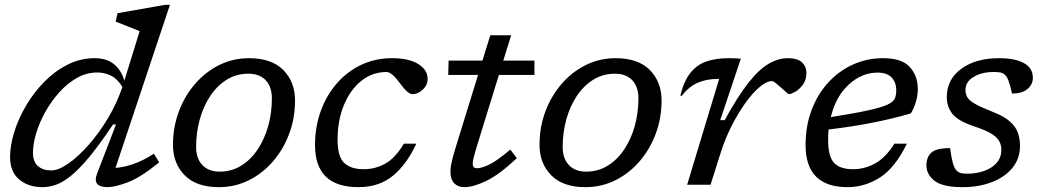

<svg xmlns="http://www.w3.org/2000/svg" viewBox="-20 -762 4303 792"><path d="M636.5 -92Q558 -28.5 505.2 -9.2Q452.5 10 424 10Q359 10 380.5 -46L458.5 -248.5H446Q391.5 -166.5 349.2 -115.5Q307 -64.5 273.2 -37.2Q239.5 -10 211 0Q182.5 10 155.5 10Q96.5 10 59 -21.8Q21.5 -53.5 21.5 -113.5Q21.5 -162 38.8 -217.5Q56 -273 87.8 -326.8Q119.5 -380.5 163 -424.8Q206.5 -469 259 -495.5Q311.5 -522 370.5 -522Q419 -522 449.5 -497.8Q480 -473.5 493 -429.5L556 -633.5L457 -673L465 -707.5L660 -742H681L456.5 -69.5Q489 -71.5 529.5 -85.2Q570 -99 615 -128ZM116 -131.5Q116 -95 136.5 -77Q157 -59 191.5 -59Q221.5 -59 262.2 -87.5Q303 -116 346 -164.8Q389 -213.5 425.8 -275.2Q462.5 -337 485 -403.5Q464.5 -436.5 438.2 -449.8Q412 -463 381.5 -463Q337.5 -463 297.8 -440.8Q258 -418.5 224.8 -381.5Q191.5 -344.5 167 -300.5Q142.5 -256.5 129.2 -212.2Q116 -168 116 -131.5Z M1007.5 -522Q1100.5 -522 1148.8 -473Q1197 -424 1197 -347Q1197 -275 1173 -210.5Q1149 -146 1106 -96.2Q1063 -46.5 1006 -18.2Q949 10 883 10Q790 10 741.8 -39Q693.5 -88 693.5 -165Q693.5 -237 717.5 -301.5Q741.5 -366 784.5 -415.8Q827.5 -465.5 884.5 -493.8Q941.5 -522 1007.5 -522ZM886 -54Q935.5 -54 975.2 -78.8Q1015 -103.5 1043.2 -146Q1071.5 -188.5 1086.5 -242.8Q1101.5 -297 1101.5 -356Q1101.5 -404 1076 -431Q1050.5 -458 1004.5 -458Q955 -458 915.2 -433.2Q875.5 -408.5 847.2 -366Q819 -323.5 804 -269.2Q789 -215 789 -156Q789 -108 814.8 -81Q840.5 -54 886 -54Z M1574.5 -465Q1516 -465 1470.5 -428.5Q1425 -392 1398.8 -329Q1372.5 -266 1372.5 -185.5Q1372.5 -116 1399.8 -90Q1427 -64 1480 -64Q1529 -64 1570.5 -87.8Q1612 -111.5 1646 -169.5H1697.5Q1657.5 -83.5 1600.5 -36.8Q1543.5 10 1458 10Q1279.5 10 1279.5 -163.5Q1279.5 -238.5 1303 -303.5Q1326.5 -368.5 1369.2 -417.8Q1412 -467 1470 -494.5Q1528 -522 1597 -522Q1667 -522 1705.5 -497.8Q1744 -473.5 1744 -437Q1744 -411 1723.8 -392.2Q1703.5 -373.5 1681.5 -373.5Q1662.5 -373.5 1629.5 -419Q1596 -465 1574.5 -465Z M1945 -152Q1938.5 -130 1934.2 -113.2Q1930 -96.5 1930 -88.5Q1930 -76 1934.5 -72Q1939 -68 1948.5 -68Q1966 -68 1997.5 -82.8Q2029 -97.5 2085 -145L2112 -109.5Q2039.5 -41.5 1986 -15.8Q1932.5 10 1895.5 10Q1869 10 1853.5 -6.2Q1838 -22.5 1838 -55Q1838 -69 1842.5 -90.5Q1847 -112 1858 -148.5L1952 -453H1829L1830.5 -512H1970L2002.5 -616.5H2088.5L2056 -512H2184.5V-453H2038Z M2519.5 -522Q2612.5 -522 2660.8 -473Q2709 -424 2709 -347Q2709 -275 2685 -210.5Q2661 -146 2618 -96.2Q2575 -46.5 2518 -18.2Q2461 10 2395 10Q2302 10 2253.8 -39Q2205.5 -88 2205.5 -165Q2205.5 -237 2229.5 -301.5Q2253.5 -366 2296.5 -415.8Q2339.5 -465.5 2396.5 -493.8Q2453.5 -522 2519.5 -522ZM2398 -54Q2447.5 -54 2487.2 -78.8Q2527 -103.5 2555.2 -146Q2583.5 -188.5 2598.5 -242.8Q2613.5 -297 2613.5 -356Q2613.5 -404 2588 -431Q2562.5 -458 2516.5 -458Q2467 -458 2427.2 -433.2Q2387.5 -408.5 2359.2 -366Q2331 -323.5 2316 -269.2Q2301 -215 2301 -156Q2301 -108 2326.8 -81Q2352.5 -54 2398 -54Z M2946.5 -436.5H2942Q2893.5 -436.5 2857.2 -420.2Q2821 -404 2791.5 -366L2786.5 -368Q2801.5 -429 2828.8 -462.5Q2856 -496 2895.5 -509Q2935 -522 2985.5 -522Q2997.5 -522 3010.2 -521.5Q3023 -521 3036 -520L2951 -266.5H2969.5Q3023 -364.5 3067 -420.2Q3111 -476 3150.8 -499Q3190.5 -522 3229.5 -522Q3271 -522 3288.8 -504.2Q3306.5 -486.5 3306.5 -463Q3306.5 -432.5 3291.8 -412.5Q3277 -392.5 3259.5 -383Q3242 -373.5 3234 -373.5Q3232 -373.5 3222.8 -382Q3213.5 -390.5 3202 -400.5Q3191 -410.5 3180.2 -419Q3169.5 -427.5 3165 -427.5Q3142 -427.5 3112.8 -402.5Q3083.5 -377.5 3053.2 -335Q3023 -292.5 2996.5 -239.8Q2970 -187 2952.5 -131L2911 0H2814.5Z M3721 -169.5Q3671.5 -68.5 3608.8 -29.2Q3546 10 3476.5 10Q3303 10 3303 -163.5Q3303 -242.5 3327.8 -308Q3352.5 -373.5 3396.5 -421.5Q3440.5 -469.5 3498.5 -495.8Q3556.5 -522 3622.5 -522Q3700.5 -522 3733.2 -485.2Q3766 -448.5 3766 -395Q3766 -369 3758 -341.8Q3750 -314.5 3737 -294Q3652 -269.5 3563.8 -253Q3475.5 -236.5 3398 -228Q3396 -207.5 3396 -185.5Q3396 -116 3420.8 -90Q3445.5 -64 3498.5 -64Q3547.5 -64 3591 -88.5Q3634.5 -113 3669.5 -169.5ZM3600 -462.5Q3535.5 -462.5 3481.8 -413.8Q3428 -365 3407 -279Q3506 -294.5 3561.2 -306.8Q3616.5 -319 3641 -330.5Q3665.5 -342 3671.2 -356Q3677 -370 3677 -389.5Q3677 -423 3657.5 -442.8Q3638 -462.5 3600 -462.5Z M3899 -151Q3904.5 -111 3910.5 -89.8Q3916.5 -68.5 3925 -59.5Q3933.5 -50.5 3943.5 -48Q3953.5 -45.5 3970 -45.5Q4007.5 -45.5 4039.5 -56.8Q4071.5 -68 4091 -90Q4110.5 -112 4110.5 -144Q4110.5 -164 4101.8 -180Q4093 -196 4069.5 -210.5Q4046 -225 4000.5 -240Q3932.5 -262.5 3909 -292Q3885.5 -321.5 3885.5 -361Q3885.5 -434.5 3945.2 -478.2Q4005 -522 4102 -522Q4166 -522 4203.2 -502Q4240.5 -482 4240.5 -441Q4240.5 -413 4218 -394.5Q4195.5 -376 4154.5 -376Q4141.5 -439 4126 -453Q4117.5 -461 4106.8 -463Q4096 -465 4079 -465Q4030 -465 3996.2 -444.8Q3962.5 -424.5 3962.5 -391.5Q3962.5 -374.5 3970 -361.2Q3977.5 -348 4001 -334.2Q4024.5 -320.5 4072.5 -301.5Q4121 -283 4145.5 -261.2Q4170 -239.5 4178.8 -214.5Q4187.5 -189.5 4187.5 -160.5Q4187.5 -107.5 4156 -69.2Q4124.5 -31 4070.8 -10.5Q4017 10 3950 10Q3869 10 3835.2 -16Q3801.5 -42 3801.5 -80Q3801.5 -113.5 3821.5 -132.2Q3841.5 -151 3899 -151Z"/></svg>

Font: Newsreader Caption
Style: Italic
Weight: 400
Italic angle: -17°
Designer: Hugues Gentile
Foundry: Production Type
Version: Version 1.001